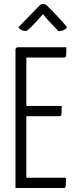

<svg xmlns="http://www.w3.org/2000/svg" viewBox="-20 -935 377 955"><path d="M109 -781Q84 -781 71 -799L182 -913Q190 -915 195 -915Q207 -915 215 -906Q312 -808 312 -799Q312 -793 299 -786.5Q286 -780 271 -780Q201 -852 194 -865Q121 -781 109 -781ZM299 -649H111V-408H287Q287 -374 285.5 -365.5Q284 -357 275 -357H111V-51H308Q308 -15 306.5 -7.5Q305 0 296 0H57V-687Q57 -700 70 -700H310Q310 -665 308.5 -657Q307 -649 299 -649Z"/></svg>

Font: Yanone Kaffeesatz Light
Style: Regular
Weight: 300
Designer: Yanone (Cyrillic: Daniel Pouzeot)
Foundry: Yanone
Version: Version 1.003;PS 001.003;hotconv 1.0.88;makeotf.lib2.5.64775